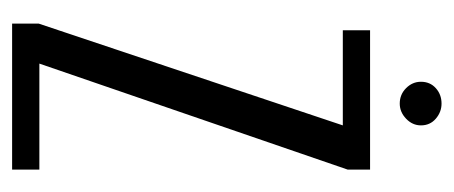

<svg xmlns="http://www.w3.org/2000/svg" viewBox="-236 -513 749 317"><g transform="rotate(90 138.5 -354.5)"><path d="M19 0V-44L187 -546H30V-591H260V-554L85 -45H260V0ZM151 -640Q136 -640 125.5 -650.5Q115 -661 115 -675Q115 -690 125.5 -699.5Q136 -709 151 -709Q165 -709 176 -699.5Q187 -690 187 -675Q187 -661 176 -650.5Q165 -640 151 -640Z"/></g></svg>

Font: Alumni Sans
Style: Regular
Weight: 400
Designer: Robert E. Leuschke
Foundry: Robert E. Leuschke
Version: Version 1.018